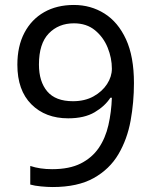

<svg xmlns="http://www.w3.org/2000/svg" viewBox="-20 -744 612 774"><path d="M520 -409Q520 -332 506.5 -257.5Q493 -183 457.5 -122.5Q422 -62 357.5 -26Q293 10 192 10Q172 10 145.5 7.5Q119 5 102 0V-75Q141 -62 190 -62Q260 -62 305.5 -85Q351 -108 378 -147.5Q405 -187 417 -239.5Q429 -292 431 -350H425Q403 -316 361.5 -291.5Q320 -267 255 -267Q163 -267 106.5 -323.5Q50 -380 50 -483Q50 -558 78.5 -612Q107 -666 158 -695Q209 -724 278 -724Q346 -724 401 -689.5Q456 -655 488 -585.5Q520 -516 520 -409ZM278 -650Q216 -650 176.5 -609Q137 -568 137 -484Q137 -415 170.5 -375.5Q204 -336 274 -336Q322 -336 357 -355.5Q392 -375 411.5 -405Q431 -435 431 -467Q431 -510 414 -552Q397 -594 363 -622Q329 -650 278 -650Z"/></svg>

Font: Noto Sans Saurashtra
Style: Regular
Weight: 400
Designer: Monotype Design Team
Foundry: Monotype Imaging Inc.
Version: Version 2.001; ttfautohint (v1.8.4.7-5d5b)